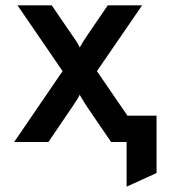

<svg xmlns="http://www.w3.org/2000/svg" viewBox="-20 -531 642 718"><path d="M453.5 167V0H405V-98.5H565.5V116ZM33 0 214 -265 45.5 -511H173.5L248 -402Q256.5 -390.5 264.8 -377.5Q273 -364.5 278 -353.5Q284.5 -365 292.5 -377.8Q300.5 -390.5 308.5 -402L383 -511H511.5L342.5 -265L524 0H395.5L308 -128Q300 -140 292.2 -152.8Q284.5 -165.5 278 -176.5Q273 -165.5 264.5 -152.8Q256 -140 248 -128L161 0Z"/></svg>

Font: Overpass SemiBold
Style: Regular
Weight: 600
Designer: Delve Withrington, Dave Bailey, Thomas Jockin
Foundry: Delve Fonts LLC
Version: Version 4.000